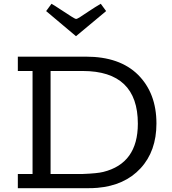

<svg xmlns="http://www.w3.org/2000/svg" viewBox="-20 -994 911 1014"><path d="M74.2 0V-75.2H151.9V-619.1H74.2V-694.8H434.1Q612.3 -694.8 709 -599.1Q806.2 -502 806.2 -341.8Q806.2 -195.8 722.2 -105Q638.2 -14.2 494.1 -2Q474.1 0 434.1 0ZM224.1 -935.1V-936L252 -974.1Q269 -964.4 301 -943.1Q333 -921.9 355 -908Q377 -894 381.8 -894Q387.7 -894 403.8 -904.5Q419.9 -915 451.4 -936Q482.9 -957 512.2 -974.1L540 -936V-935.1L381.8 -803.2H380.9ZM247.1 -75.2H418Q493.2 -78.1 524.9 -85.9Q708 -130.9 708 -340.8Q708 -618.7 417 -619.1H247.1Z"/></svg>

Font: CMU Concrete
Style: Bold
Weight: 700
Version: Version 0.7.0